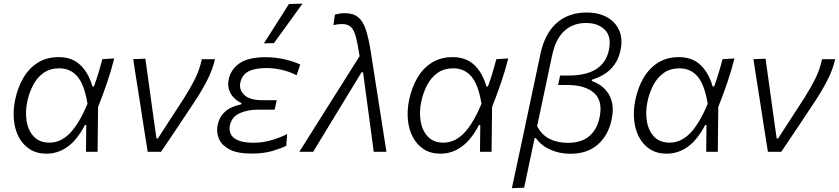

<svg xmlns="http://www.w3.org/2000/svg" viewBox="-20 -812 4488 1027"><path d="M229 10Q176 10 138.8 -14.2Q101.5 -38.5 80.2 -79.5Q59 -120.5 54.2 -172Q49.5 -223.5 61 -278Q75 -345 105.5 -396.5Q136 -448 183 -477.2Q230 -506.5 294 -506.5Q363.5 -506.5 408 -465.8Q452.5 -425 474.5 -349.5H482.5Q498.5 -393 508.8 -428.8Q519 -464.5 527.5 -495.5L591 -499.5Q575 -435 552 -368Q529 -301 504.5 -239.5Q503 -119.5 502 0H440Q440.5 -37 440.8 -73Q441 -109 441.5 -143.5H434.5Q393.5 -64.5 341.8 -27.2Q290 10 229 10ZM245 -49Q304.5 -49 353.8 -99.2Q403 -149.5 448 -257Q431 -360 393.8 -403.2Q356.5 -446.5 297 -446.5Q247.5 -446.5 213 -422Q178.5 -397.5 157.5 -357.5Q136.5 -317.5 126.5 -271.5Q114 -215 122.5 -164Q131 -113 161.2 -81Q191.5 -49 245 -49Z M770 0Q762.5 -46 755 -94.5Q747.5 -143 740.5 -187L727 -275.5Q718 -330 709.5 -385.5Q701 -441 692.5 -495.5L757.5 -498Q767.5 -426.5 779.8 -337.5Q792 -248.5 803.5 -166L817 -71.5H824.5L964 -286.5Q1000.5 -344.5 1024.5 -393.2Q1048.5 -442 1059.5 -495.5H1130Q1116 -435.5 1085.8 -377.8Q1055.5 -320 1018 -264Q974 -197.5 930 -131.5Q886 -65.5 841.5 0Z M1327 9.5Q1247.5 9.5 1205.2 -14Q1163 -37.5 1149.8 -72.5Q1136.5 -107.5 1144 -142.5Q1152 -180.5 1172.5 -203.2Q1193 -226 1219 -237.5Q1245 -249 1270.5 -254L1271.5 -261Q1253.5 -268 1235 -285Q1216.5 -302 1206.5 -328Q1196.5 -354 1203.5 -388Q1215 -442 1262 -474Q1309 -506 1402.5 -506Q1454 -506 1505 -494Q1556 -482 1586 -466.5L1566.5 -409.5Q1526.5 -430 1484.8 -439Q1443 -448 1405.5 -448Q1343 -448 1308.8 -429.8Q1274.5 -411.5 1265.5 -370.5Q1257.5 -332 1286.8 -304Q1316 -276 1383.5 -276H1460L1449 -225.5H1359.5Q1302.5 -225.5 1261 -205.8Q1219.5 -186 1210 -142.5Q1204.5 -117 1214 -95.8Q1223.5 -74.5 1253 -61.5Q1282.5 -48.5 1338 -48.5Q1385 -48.5 1432 -62.2Q1479 -76 1516 -95L1511 -32Q1483 -18 1436 -4.2Q1389 9.5 1327 9.5ZM1391.5 -580Q1426 -633.5 1459.2 -686Q1492.5 -738.5 1525.5 -790.5L1598 -792.5Q1559.5 -739 1521.5 -686.5Q1483.5 -634 1445.5 -581.5Z M1581 0Q1623.5 -67.5 1669.5 -140.5Q1715.5 -213.5 1758 -281Q1793 -336 1830.5 -395.8Q1868 -455.5 1903.5 -511.5Q1893.5 -578 1883.5 -615.5Q1873.5 -653 1856.5 -668.2Q1839.5 -683.5 1808 -683.5Q1803 -683.5 1789.5 -682.2Q1776 -681 1763.5 -677L1771.5 -734Q1784.5 -737.5 1797.5 -739.5Q1810.5 -741.5 1824.5 -741.5Q1869 -741.5 1895.2 -720.5Q1921.5 -699.5 1936.5 -654.2Q1951.5 -609 1963 -537L2003 -281Q2013 -216.5 2020.5 -169.2Q2028 -122 2034.2 -82Q2040.5 -42 2047 0H1979Q1970.5 -64.5 1962 -129.2Q1953.5 -194 1944.5 -258L1922 -425.5H1914L1811 -256.5Q1770.5 -190 1731.5 -125.8Q1692.5 -61.5 1655 0Z M2336.5 10Q2283.5 10 2246.2 -14.2Q2209 -38.5 2187.8 -79.5Q2166.5 -120.5 2161.8 -172Q2157 -223.5 2168.5 -278Q2182.5 -345 2213 -396.5Q2243.5 -448 2290.5 -477.2Q2337.5 -506.5 2401.5 -506.5Q2471 -506.5 2515.5 -465.8Q2560 -425 2582 -349.5H2590Q2606 -393 2616.2 -428.8Q2626.5 -464.5 2635 -495.5L2698.5 -499.5Q2682.5 -435 2659.5 -368Q2636.5 -301 2612 -239.5Q2610.5 -119.5 2609.5 0H2547.5Q2548 -37 2548.2 -73Q2548.5 -109 2549 -143.5H2542Q2501 -64.5 2449.2 -27.2Q2397.5 10 2336.5 10ZM2352.5 -49Q2412 -49 2461.2 -99.2Q2510.5 -149.5 2555.5 -257Q2538.5 -360 2501.2 -403.2Q2464 -446.5 2404.5 -446.5Q2355 -446.5 2320.5 -422Q2286 -397.5 2265 -357.5Q2244 -317.5 2234 -271.5Q2221.5 -215 2230 -164Q2238.5 -113 2268.8 -81Q2299 -49 2352.5 -49Z M2718 194.5Q2730 139.5 2741.2 86.5Q2752.5 33.5 2765.5 -27L2870.5 -522Q2893.5 -632 2957 -688.5Q3020.5 -745 3118 -745Q3182 -745 3227.2 -719.8Q3272.5 -694.5 3292.2 -649Q3312 -603.5 3299 -543Q3289 -496 3265.2 -464.2Q3241.5 -432.5 3210.2 -413.8Q3179 -395 3147 -386L3145 -378.5Q3163 -373.5 3185.5 -359.8Q3208 -346 3227.2 -321.5Q3246.5 -297 3254.5 -259.8Q3262.5 -222.5 3251 -170.5Q3234 -89 3178 -39.2Q3122 10.5 3031 10.5Q2972.5 10.5 2922.8 -12Q2873 -34.5 2846.5 -73.5H2840L2829.5 -25Q2817 33.5 2806.2 85Q2795.5 136.5 2783.5 192ZM3017.5 -48Q3090 -48 3131.8 -83.5Q3173.5 -119 3187 -183.5Q3205.5 -271.5 3158 -314.5Q3110.5 -357.5 3011.5 -357.5H2965.5L2976 -408H3021.5Q3208.5 -408 3237 -544.5Q3252 -616 3215.5 -652.5Q3179 -689 3114.5 -689Q3044.5 -689 2998 -645.8Q2951.5 -602.5 2933 -514.5L2853 -137Q2877.5 -90.5 2919.2 -69.2Q2961 -48 3017.5 -48Z M3546.5 10Q3493.5 10 3456.2 -14.2Q3419 -38.5 3397.8 -79.5Q3376.5 -120.5 3371.8 -172Q3367 -223.5 3378.5 -278Q3392.5 -345 3423 -396.5Q3453.5 -448 3500.5 -477.2Q3547.5 -506.5 3611.5 -506.5Q3681 -506.5 3725.5 -465.8Q3770 -425 3792 -349.5H3800Q3816 -393 3826.2 -428.8Q3836.5 -464.5 3845 -495.5L3908.5 -499.5Q3892.5 -435 3869.5 -368Q3846.5 -301 3822 -239.5Q3820.5 -119.5 3819.5 0H3757.5Q3758 -37 3758.2 -73Q3758.5 -109 3759 -143.5H3752Q3711 -64.5 3659.2 -27.2Q3607.5 10 3546.5 10ZM3562.5 -49Q3622 -49 3671.2 -99.2Q3720.5 -149.5 3765.5 -257Q3748.5 -360 3711.2 -403.2Q3674 -446.5 3614.5 -446.5Q3565 -446.5 3530.5 -422Q3496 -397.5 3475 -357.5Q3454 -317.5 3444 -271.5Q3431.5 -215 3440 -164Q3448.5 -113 3478.8 -81Q3509 -49 3562.5 -49Z M4087.5 0Q4080 -46 4072.5 -94.5Q4065 -143 4058 -187L4044.5 -275.5Q4035.5 -330 4027 -385.5Q4018.5 -441 4010 -495.5L4075 -498Q4085 -426.5 4097.2 -337.5Q4109.5 -248.5 4121 -166L4134.5 -71.5H4142L4281.5 -286.5Q4318 -344.5 4342 -393.2Q4366 -442 4377 -495.5H4447.5Q4433.5 -435.5 4403.2 -377.8Q4373 -320 4335.5 -264Q4291.5 -197.5 4247.5 -131.5Q4203.5 -65.5 4159 0Z"/></svg>

Font: Commissioner Light
Style: Italic
Weight: 300
Italic angle: -12°
Designer: Kostas Bartsokas
Foundry: Kostas Bartsokas
Version: Version 1.000; ttfautohint (v1.8.3)